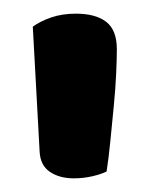

<svg xmlns="http://www.w3.org/2000/svg" viewBox="-20 -650 220 281"><path d="M136 -399Q128 -395 115 -392Q102 -389 88 -389Q67 -389 53 -398.5Q39 -408 38 -428L28 -611Q39 -619 55 -624.5Q71 -630 91 -630Q120 -630 135.5 -618Q151 -606 151 -578Q151 -564 150 -542Q149 -520 146.5 -494.5Q144 -469 141.5 -443.5Q139 -418 136 -399Z"/></svg>

Font: Baloo Bhai 2 SemiBold
Style: Regular
Weight: 600
Designer: Supriya Tembe, Noopur Datye and Ek Type
Foundry: Ek Type
Version: Version 1.640;PS 1.000;hotconv 16.6.51;makeotf.lib2.5.65220;